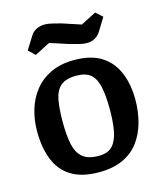

<svg xmlns="http://www.w3.org/2000/svg" viewBox="-108 -777 733 869"><g transform="rotate(-15 259.0 -343.0)"><path d="M250 12Q170 12 120.5 -18Q71 -48 48 -105Q25 -162 25 -240Q25 -292 39.5 -340.5Q54 -389 84 -426.5Q114 -464 160.5 -486Q207 -508 270 -508Q348 -508 396.5 -477.5Q445 -447 468.5 -391.5Q492 -336 492 -263Q492 -208 478.5 -158Q465 -108 436.5 -69.5Q408 -31 361.5 -9.5Q315 12 250 12ZM267 -60Q311 -60 332.5 -84.5Q354 -109 361.5 -152Q369 -195 369 -249Q369 -315 360 -356.5Q351 -398 328 -417.5Q305 -437 262 -437Q213 -437 188.5 -416.5Q164 -396 156 -355Q148 -314 148 -249Q148 -187 157 -145Q166 -103 191.5 -81.5Q217 -60 267 -60ZM347 -567Q330 -567 310 -572.5Q290 -578 270 -583L181 -612L109 -575L79 -604L114 -660Q125 -680 143.5 -689Q162 -698 183 -698Q198 -698 218.5 -693Q239 -688 258 -683L346 -654L418 -691L449 -663L414 -606Q402 -586 385 -576.5Q368 -567 347 -567Z"/></g></svg>

Font: Faustina Light SemiBold
Style: Regular
Weight: 600
Version: Version 1.200